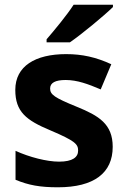

<svg xmlns="http://www.w3.org/2000/svg" viewBox="-20 -879 537 816"><path d="M460 -849V-859H293C264 -814 210 -749 178 -712V-699H277C328 -734 422 -812 460 -849ZM459 -255C459 -352 400 -387 307 -425C211 -464 193 -477 193 -503C193 -527 215 -539 259 -539C308 -539 354 -522 408 -499L453 -606C388 -636 329 -649 261 -649C130 -649 45 -598 45 -497C45 -404 91 -368 194 -325C300 -280 312 -266 312 -239C312 -211 289 -192 231 -192C179 -192 105 -211 46 -238V-115C101 -92 150 -83 226 -83C380 -83 459 -144 459 -255Z"/></svg>

Font: Noto Sans Kannada UI
Style: Bold
Weight: 700
Designer: Jelle Bosma - Monotype Design Team
Foundry: Monotype Imaging Inc.
Version: Version 2.005